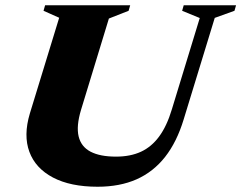

<svg xmlns="http://www.w3.org/2000/svg" viewBox="-20 -695 918 730"><path d="M288 -277Q269.5 -215.5 279 -176.2Q288.5 -137 324.5 -118.2Q360.5 -99.5 421 -99.5Q475.5 -99.5 515.8 -118Q556 -136.5 585.2 -176.2Q614.5 -216 633.5 -279.5L739.5 -626.5L672.5 -654L678.5 -675H877.5L871.5 -654L796.5 -627L678.5 -241.5Q652.5 -155.5 607.8 -98.5Q563 -41.5 499.2 -13.2Q435.5 15 351 15Q248 15 181.5 -20Q115 -55 91.8 -117.5Q68.5 -180 93.5 -263.5L205 -627.5L145.5 -654L151.5 -675H475L469 -654L394 -624.5Z"/></svg>

Font: Newsreader 24pt ExtraBold
Style: Italic
Weight: 800
Italic angle: -17°
Designer: Hugues Gentile
Foundry: Production Type
Version: Version 1.003